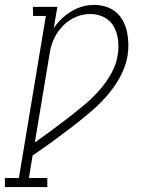

<svg xmlns="http://www.w3.org/2000/svg" viewBox="-89 -548 609 783"><path d="M-69 215V178H-12L98 -483H46L45 -520H145L130 -433Q144 -454 162.5 -471.5Q181 -489 202.5 -502Q224 -515 247.5 -521.5Q271 -528 295 -528Q320 -528 343.5 -520.5Q367 -513 384.5 -498Q402 -483 413 -462Q424 -441 429 -417.5Q434 -394 434.5 -369Q435 -344 431 -319Q423 -274 399.5 -232Q376 -190 344 -154Q312 -118 275 -87Q238 -56 199.5 -26.5Q161 3 122.5 31Q84 59 44 86L29 178H104V215ZM53 33Q87 9 121 -16Q155 -41 188.5 -67Q222 -93 254.5 -120Q287 -147 315 -178.5Q343 -210 364 -247Q385 -284 391 -323Q396 -353 392.5 -383.5Q389 -414 375.5 -439Q362 -464 336 -477.5Q310 -491 279 -491Q250 -491 221 -479Q192 -467 170 -445Q148 -423 134 -395.5Q120 -368 115 -339Z"/></svg>

Font: Iosevka Curly Slab Extralight
Style: Italic
Weight: 200
Italic angle: -9°
Monospace: yes
Designer: Belleve Invis
Foundry: Belleve Invis
Version: Version 22.1.2; ttfautohint (v1.8.4)